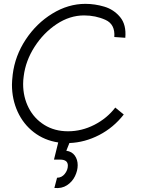

<svg xmlns="http://www.w3.org/2000/svg" viewBox="-20 -725 731 996"><path d="M340 17 324 57Q353 61 368 82Q383 103 383 132Q383 160 369 189Q355 218 327.5 236Q300 254 262 250L276 197Q300 197 316 177Q332 157 332 134Q332 103 292 103H260L282 14Q210 3 155.5 -39Q101 -81 71.5 -145.5Q42 -210 42 -286Q42 -303 46 -339Q58 -436 113.5 -520Q169 -604 251.5 -654.5Q334 -705 423 -705Q472 -705 521 -690.5Q570 -676 603 -636.5Q636 -597 630 -529L573 -533Q578 -599 527 -622Q476 -645 416 -645Q342 -645 274 -600Q206 -555 159.5 -482.5Q113 -410 103 -330Q100 -309 100 -289Q100 -222 128.5 -166Q157 -110 210 -77Q263 -44 333 -44Q404 -44 469.5 -77.5Q535 -111 578 -167L622 -131Q569 -63 494.5 -24.5Q420 14 340 17Z"/></svg>

Font: Bellota Text
Style: Italic
Weight: 400
Italic angle: -7.5°
Designer: Kemie Guaida
Foundry: Kemie Guaida
Version: Version 4.001